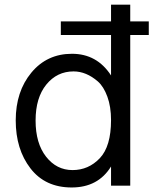

<svg xmlns="http://www.w3.org/2000/svg" viewBox="-20 -788 671 840"><path d="M465.8 -458V-634.8H246.1V-694.3H465.8V-767.6H549.8V-694.3H630.9V-634.8H549.8V24.4H465.8V-59.6Q409.2 32.2 293.5 32.2Q177.7 32.2 113.3 -51.3Q48.8 -134.8 48.8 -261.2Q48.8 -387.7 117.2 -470.2Q185.5 -552.7 294.9 -552.7Q404.3 -552.7 465.8 -458ZM465.8 -262.7Q465.8 -321.3 449.7 -365.2Q433.6 -409.2 408.2 -431.6Q357.4 -475.6 301.8 -475.6Q229.5 -475.6 182.6 -418Q135.7 -360.4 135.7 -260.7Q135.7 -161.1 181.6 -102.5Q227.5 -43.9 297.4 -43.9Q367.2 -43.9 416.5 -95.7Q465.8 -147.5 465.8 -262.7Z"/></svg>

Font: GenEi M Gothic v2 Regular
Style: Regular
Weight: 400
Version: Version 2.0